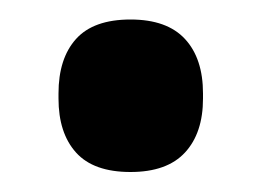

<svg xmlns="http://www.w3.org/2000/svg" viewBox="-20 -160 261 192"><path d="M110.5 12Q73.5 12 56 -7.5Q38.5 -27 38.5 -61.5V-66.5Q38.5 -101.5 56 -121Q73.5 -140.5 110.5 -140.5Q147 -140.5 165 -121Q183 -101.5 183 -66.5V-61.5Q183 -27 165 -7.5Q147 12 110.5 12Z"/></svg>

Font: Anek Devanagari Medium SemiBold
Style: Regular
Weight: 600
Version: Version 1.003